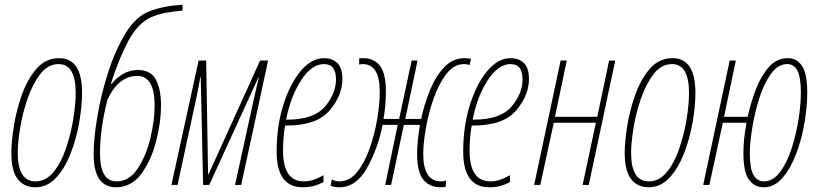

<svg xmlns="http://www.w3.org/2000/svg" viewBox="-20 -782 3460 812"><path d="M129 10Q180 10 217 -30Q254 -70 278.5 -132.5Q303 -195 315 -264Q327 -333 327 -390Q327 -536 230 -536Q173 -536 134.5 -491.5Q96 -447 72.5 -381Q49 -315 38.5 -248Q28 -181 28 -136Q28 -59 55 -24.5Q82 10 129 10ZM130 -15Q55 -15 55 -136Q55 -177 65 -239.5Q75 -302 96.5 -364.5Q118 -427 150.5 -469Q183 -511 228 -511Q300 -511 300 -389Q300 -340 289.5 -276.5Q279 -213 258.5 -153Q238 -93 206 -54Q174 -15 130 -15Z M471 10Q536 10 578 -47.5Q620 -105 640.5 -185.5Q661 -266 661 -335Q661 -404 639.5 -445Q618 -486 563 -486Q528 -486 499 -468.5Q470 -451 453 -428H449Q483 -535 523 -609.5Q563 -684 619 -709Q646 -721 679 -727.5Q712 -734 752 -737V-762Q670 -757 611 -734Q554 -712 510.5 -640.5Q467 -569 437 -475Q407 -381 391.5 -288Q376 -195 376 -130Q376 10 471 10ZM473 -15Q403 -15 403 -132Q403 -191 412 -250.5Q421 -310 435 -362Q461 -416 493 -438.5Q525 -461 560 -461Q634 -461 634 -335Q634 -275 616.5 -200Q599 -125 563 -70Q527 -15 473 -15Z M705 0H731L807 -352Q814 -383 818 -404.5Q822 -426 827 -455H829L839 0H865L1073 -455H1075Q1066 -420 1060.5 -394Q1055 -368 1047 -333L974 0H1000L1114 -526H1080L862 -45H860L852 -526H820Z M1260 10Q1289 10 1310.5 3.5Q1332 -3 1348 -12V-41Q1329 -30 1308.5 -22.5Q1288 -15 1265 -15Q1177 -15 1177 -145Q1177 -203 1186 -251H1192Q1319 -251 1373.5 -314.5Q1428 -378 1428 -448Q1428 -495 1406.5 -515.5Q1385 -536 1351 -536Q1297 -536 1251.5 -481.5Q1206 -427 1178 -337.5Q1150 -248 1150 -141Q1150 10 1260 10ZM1190 -276Q1209 -374 1253.5 -442.5Q1298 -511 1350 -511Q1401 -511 1401 -447Q1401 -386 1354 -331Q1307 -276 1195 -276Z M1415 10Q1487 10 1533 -73Q1579 -156 1598 -254H1662L1609 0H1634L1688 -254H1756Q1744 -182 1744 -131Q1744 -54 1770.5 -22Q1797 10 1843 10Q1851 10 1865 8L1866 -18Q1855 -15 1845 -15Q1770 -15 1770 -131Q1770 -176 1781 -239.5Q1792 -303 1814 -365.5Q1836 -428 1868 -469.5Q1900 -511 1943 -511Q1955 -511 1966 -507L1972 -533Q1959 -536 1945 -536Q1895 -536 1858.5 -497.5Q1822 -459 1798 -399.5Q1774 -340 1761 -279H1694L1746 -526H1721L1668 -279H1602Q1612 -338 1612 -395Q1612 -471 1587 -503.5Q1562 -536 1517 -536Q1505 -536 1499 -535V-509Q1509 -511 1514 -511Q1586 -511 1586 -394Q1586 -342 1575 -277Q1564 -212 1542.5 -152Q1521 -92 1489.5 -53.5Q1458 -15 1416 -15Q1399 -15 1383 -23L1378 3Q1393 10 1415 10Z M2049 10Q2078 10 2099.5 3.5Q2121 -3 2137 -12V-41Q2118 -30 2097.5 -22.5Q2077 -15 2054 -15Q1966 -15 1966 -145Q1966 -203 1975 -251H1981Q2108 -251 2162.5 -314.5Q2217 -378 2217 -448Q2217 -495 2195.5 -515.5Q2174 -536 2140 -536Q2086 -536 2040.5 -481.5Q1995 -427 1967 -337.5Q1939 -248 1939 -141Q1939 10 2049 10ZM1979 -276Q1998 -374 2042.5 -442.5Q2087 -511 2139 -511Q2190 -511 2190 -447Q2190 -386 2143 -331Q2096 -276 1984 -276Z M2239 0 2351 -526H2377L2327 -288H2506L2556 -526H2582L2470 0H2444L2500 -263H2322L2265 0Z M2723 10Q2774 10 2811 -30Q2848 -70 2872.5 -132.5Q2897 -195 2909 -264Q2921 -333 2921 -390Q2921 -536 2824 -536Q2767 -536 2728.5 -491.5Q2690 -447 2666.5 -381Q2643 -315 2632.5 -248Q2622 -181 2622 -136Q2622 -59 2649 -24.5Q2676 10 2723 10ZM2724 -15Q2649 -15 2649 -136Q2649 -177 2659 -239.5Q2669 -302 2690.5 -364.5Q2712 -427 2744.5 -469Q2777 -511 2822 -511Q2894 -511 2894 -389Q2894 -340 2883.5 -276.5Q2873 -213 2852.5 -153Q2832 -93 2800 -54Q2768 -15 2724 -15Z M3210 10Q3255 10 3289.5 -30Q3324 -70 3347.5 -132.5Q3371 -195 3382.5 -264Q3394 -333 3394 -390Q3394 -470 3372 -503Q3350 -536 3312 -536Q3265 -536 3232 -499Q3199 -462 3177 -405Q3155 -348 3142 -288H3042L3092 -526H3066L2954 0H2980L3037 -263H3137Q3124 -192 3124 -135Q3124 -54 3147.5 -22Q3171 10 3210 10ZM3211 -15Q3182 -15 3166.5 -42.5Q3151 -70 3151 -135Q3151 -176 3161 -239Q3171 -302 3190.5 -364.5Q3210 -427 3240 -469Q3270 -511 3309 -511Q3338 -511 3352.5 -483Q3367 -455 3367 -390Q3367 -341 3357 -277Q3347 -213 3327.5 -153Q3308 -93 3278.5 -54Q3249 -15 3211 -15Z"/></svg>

Font: Noto Sans Display Condensed Thin
Style: Italic
Weight: 250
Width: 3
Italic angle: -12°
Designer: Monotype Design Team
Foundry: Monotype Imaging Inc.
Version: Version 1.900